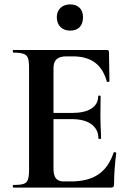

<svg xmlns="http://www.w3.org/2000/svg" viewBox="-20 -852 592 872"><path d="M41 -12Q73 -12 87.5 -17Q102 -22 107 -36.5Q112 -51 112 -81V-544Q112 -574 107 -588Q102 -602 87 -607.5Q72 -613 41 -613Q38 -613 38 -619Q38 -625 41 -625H465Q475 -625 475 -616L477 -483Q477 -481 471.5 -480Q466 -479 465 -482Q449 -540 411 -568Q373 -596 311 -596H281Q251 -596 237 -583Q223 -570 223 -543V-85Q223 -56 234 -42Q245 -28 269 -28H302Q380 -28 427 -60Q474 -92 496 -159Q496 -161 500 -161Q503 -161 505.5 -159.5Q508 -158 508 -157Q498 -79 498 -15Q498 -7 495 -3.5Q492 0 483 0H41Q38 0 38 -6Q38 -12 41 -12ZM305 -311H170V-339H306Q364 -339 395 -359Q426 -379 426 -415Q426 -418 431.5 -418Q437 -418 437 -415L436 -325L437 -277Q439 -243 439 -223Q439 -221 433 -221Q427 -221 427 -223Q427 -264 395.5 -287.5Q364 -311 305 -311ZM238 -774Q238 -800 254.5 -816Q271 -832 299 -832Q326 -832 341.5 -816.5Q357 -801 357 -774Q357 -745 342 -729Q327 -713 299 -713Q271 -713 254.5 -729.5Q238 -746 238 -774Z"/></svg>

Font: Cormorant Garamond
Style: Bold
Weight: 700
Designer: Christian Thalmann (Catharsis Fonts)
Foundry: Catharsis Fonts
Version: Version 4.000